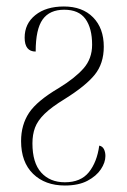

<svg xmlns="http://www.w3.org/2000/svg" viewBox="-20 -562 392 592"><path d="M180 10Q119 10 82 -26Q45 -62 45 -127Q45 -177 69.5 -214Q94 -251 162 -291Q211 -321 237.5 -351Q264 -381 264 -424Q264 -475 243.5 -503.5Q223 -532 178 -532Q133 -532 111.5 -502Q90 -472 90 -403Q56 -403 56 -446Q56 -489 89 -515.5Q122 -542 177 -542Q234 -542 267 -508.5Q300 -475 300 -418Q300 -366 272 -331.5Q244 -297 180 -257Q139 -232 117.5 -211Q96 -190 88 -168.5Q80 -147 80 -120Q80 -60 107 -30Q134 0 180 0Q229 0 254 -31Q279 -62 286 -113Q296 -111 300.5 -102Q305 -93 305 -81Q305 -61 291 -40Q277 -19 249.5 -4.5Q222 10 180 10Z"/></svg>

Font: Noto Serif Display Condensed ExtraLight
Style: Regular
Weight: 200
Width: 3
Designer: Monotype Design Team
Foundry: Monotype Imaging Inc.
Version: Version 2.009